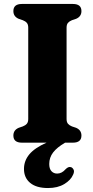

<svg xmlns="http://www.w3.org/2000/svg" viewBox="-20 -720 469 969"><path d="M316 -119.5Q316 -103.5 323.2 -95.2Q330.5 -87 343 -82L364 -75Q391 -63.5 391 -36Q391 0 348 0H308.5Q267.5 24 248 49.5Q228.5 75 228.5 107.5Q228.5 132 239.8 144Q251 156 268.5 156Q292 156 311 134Q317.5 127.5 323.8 124.5Q330 121.5 338 123.5Q346 126 351.2 135.8Q356.5 145.5 349 161.5Q337.5 189 304.2 209Q271 229 222.5 229Q163.5 229 132.2 203Q101 177 101 132.5Q101 91.5 128 59Q155 26.5 215 0H90.5Q47.5 0 47.5 -36Q47.5 -63.5 74.5 -75L95 -82Q108 -87 115.2 -95.2Q122.5 -103.5 122.5 -119.5V-580.5Q122.5 -596.5 115.2 -604.8Q108 -613 95 -618L74.5 -625Q47.5 -636.5 47.5 -664Q47.5 -700 90.5 -700H348Q391 -700 391 -664Q391 -636.5 364 -625L343 -618Q330.5 -613 323.2 -604.8Q316 -596.5 316 -580.5Z"/></svg>

Font: Fraunces 9pt S050
Style: Bold
Weight: 700
Version: Version 1.000; ttfautohint (v1.8.3)